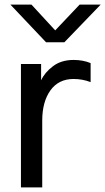

<svg xmlns="http://www.w3.org/2000/svg" viewBox="-20 -817 459 837"><path d="M71.3 0V-538.1H159.2V-466.8Q174.8 -501 210.9 -528.3Q247.1 -555.7 300.8 -555.7Q341.8 -555.7 375 -542V-459Q339.8 -472.7 300.8 -472.7Q235.4 -472.7 199.7 -422.9Q164.1 -373 164.1 -291V0ZM25.4 -796.9H117.2L220.7 -684.6L327.1 -796.9H418.9L260.7 -632.8H180.7Z"/></svg>

Font: Gothic A1 Medium
Style: Regular
Weight: 500
Designer: HanYang I&C Co.,Ltd.
Foundry: HanYang I&C Co.,Ltd.
Version: Version 2.50